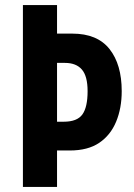

<svg xmlns="http://www.w3.org/2000/svg" viewBox="-20 -827 525 754"><path d="M458 -469Q458 -402 436 -349Q414 -296 369.5 -266Q325 -236 254 -236H204V-93H70V-807H204V-695H264Q362 -695 410 -634.5Q458 -574 458 -469ZM230 -349Q283 -349 303.5 -377.5Q324 -406 324 -469Q324 -528 301.5 -554Q279 -580 235 -580H204V-349Z"/></svg>

Font: Noto Sans Kannada UI ExtraCondensed
Style: Bold
Weight: 700
Width: 2
Designer: Jelle Bosma - Monotype Design Team
Foundry: Monotype Imaging Inc.
Version: Version 2.005; ttfautohint (v1.8.4.7-5d5b)